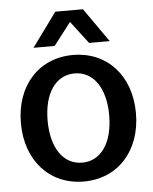

<svg xmlns="http://www.w3.org/2000/svg" viewBox="-54 -794 677 851"><g transform="rotate(-5 285.0 -368.5)"><path d="M285 12C437 12 541 -103 541 -270C541 -437 437 -551 285 -551C133 -551 29 -437 29 -270C29 -103 133 12 285 12ZM285 -72C201 -72 148 -149 148 -271C148 -392 201 -469 285 -469C369 -469 422 -392 422 -271C422 -149 369 -72 285 -72ZM114 -598H208L285 -698L361 -598H453L347 -749H224Z"/></g></svg>

Font: Ronzino Medium
Style: Regular
Weight: 500
Designer: Nunzio Mazzaferro
Foundry: Collletttivo
Version: Version 1.000;Glyphs 3.3 (3337)